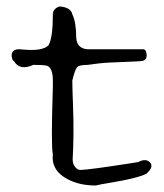

<svg xmlns="http://www.w3.org/2000/svg" viewBox="-20 -558 505 592"><path d="M317 6Q304 8 293.5 10Q283 12 275 14Q214 14 173 -15Q138 -41 143 -82Q137 -106 143 -291V-310Q143 -347 126 -355Q116 -358 83 -358Q40 -339 23 -370Q18 -370 16 -385Q15 -404 35 -406Q37 -406 42 -406Q47 -406 54 -405Q113 -400 130 -419Q143 -442 143 -514Q143 -529 160 -537Q163 -538 167 -538Q199 -534 203 -514Q215 -489 215 -442Q217 -408 251 -406H419Q430 -408 432 -391Q434 -374 419 -370Q412 -369 386.5 -368Q361 -367 316 -365Q297 -364 281 -362Q265 -360 251 -358Q223 -358 217 -350Q211 -342 203 -310Q203 -298 203.5 -280Q204 -262 205 -237Q207 -185 206.5 -142Q206 -99 204 -66Q204 -48 218 -37Q223 -34 227 -34Q239 -34 280.5 -39.5Q322 -45 392 -56Q397 -57 401 -57.5Q405 -58 406 -58Q429 -71 443 -57Q455 -43 431 -22Q402 -8 317 6Z"/></svg>

Font: New Tegomin
Style: Regular
Weight: 400
Designer: Kyosuke Nagai
Version: Version 1.000